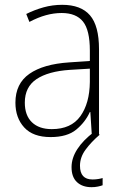

<svg xmlns="http://www.w3.org/2000/svg" viewBox="-20 -559 508 797"><path d="M238 -539Q316 -539 353.5 -495.5Q391 -452 391 -355V0H361L355 -94H353Q334 -52 296.5 -21Q259 10 190 10Q117 10 80.5 -30Q44 -70 44 -133Q44 -212 102 -252.5Q160 -293 267 -300L353 -306V-349Q353 -434 324.5 -469.5Q296 -505 236 -505Q204 -505 171 -496Q138 -487 102 -468L89 -501Q123 -518 160.5 -528.5Q198 -539 238 -539ZM270 -269Q180 -263 131.5 -230.5Q83 -198 83 -133Q83 -80 112.5 -51.5Q142 -23 195 -23Q275 -23 313.5 -76.5Q352 -130 353 -219V-274ZM312 129Q312 186 364 186Q377 186 388.5 184Q400 182 406 180V210Q398 213 386 215.5Q374 218 360 218Q322 218 299.5 197Q277 176 277 135Q277 97 301 60Q325 23 370 -11L394 0Q358 31 335 62.5Q312 94 312 129Z"/></svg>

Font: Noto Sans Lao Looped SemiCondensed ExtraLight
Style: Regular
Weight: 200
Width: 4
Designer: Mark Frömberg, Ben Mitchell
Foundry: The Fontpad Ltd
Version: Version 1.002; ttfautohint (v1.8.4.7-5d5b)